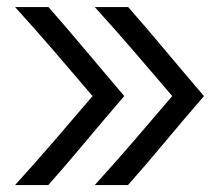

<svg xmlns="http://www.w3.org/2000/svg" viewBox="-20 -533 629 553"><path d="M23.4 -512.7H119.6Q169.4 -456.1 220.7 -394.8Q272 -333.5 337.9 -256.3Q272 -179.7 220.7 -118.2Q169.4 -56.6 119.1 0H23.4Q85 -67.9 137.7 -129.2Q190.4 -190.4 246.6 -256.3Q190.4 -322.3 137.7 -383.5Q85 -444.8 23.4 -512.7ZM252.9 -512.7H349.1Q398.9 -456.1 450.2 -394.8Q501.5 -333.5 567.4 -256.3Q501.5 -179.7 450.2 -118.2Q398.9 -56.6 348.6 0H252.9Q314.5 -67.9 367.2 -129.2Q419.9 -190.4 476.1 -256.3Q419.9 -322.3 367.2 -383.5Q314.5 -444.8 252.9 -512.7Z"/></svg>

Font: Kay Pho Du Medium
Style: Regular
Weight: 500
Designer: Victor Gaultney, Khu Oo Reh
Foundry: SIL International
Version: Version 3.000